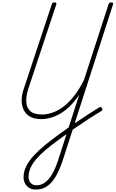

<svg xmlns="http://www.w3.org/2000/svg" viewBox="-20 -1034 947 1573"><path d="M275 519Q243 519 220.5 506Q198 493 185.5 469.5Q173 446 173 417Q173 373 194.5 329Q216 285 255 242.5Q294 200 346 157Q398 114 460 69Q534 15 599 -28.5Q664 -72 713.5 -104Q763 -136 791 -153Q800 -158 805.5 -157Q811 -156 816 -148Q820 -140 818.5 -134.5Q817 -129 810 -124Q767 -99 710 -62Q653 -25 588 20Q523 65 455 115Q400 155 355.5 192.5Q311 230 279.5 266.5Q248 303 231 339.5Q214 376 214 415Q214 445 231 464.5Q248 484 280 484Q319 484 351.5 459Q384 434 410 387.5Q436 341 456 279L629 -258Q593 -204 554.5 -166Q516 -128 476 -104.5Q436 -81 396 -69.5Q356 -58 319 -58Q261 -58 225.5 -79Q190 -100 173.5 -135Q157 -170 157.5 -213.5Q158 -257 174 -304L404 -998Q406 -1007 411.5 -1010.5Q417 -1014 427 -1014Q436 -1014 440 -1010.5Q444 -1007 441 -998L212 -307Q193 -249 195 -201Q197 -153 227.5 -124.5Q258 -96 325 -96Q368 -96 413.5 -112.5Q459 -129 503.5 -163Q548 -197 589.5 -251Q631 -305 668 -379L869 -998Q872 -1007 877 -1010.5Q882 -1014 891 -1014Q901 -1014 905 -1010.5Q909 -1007 906 -998L494 280Q476 334 455 377.5Q434 421 407.5 453Q381 485 348.5 502Q316 519 275 519Z"/></svg>

Font: Playwrite BE VLG Thin
Style: Regular
Weight: 250
Designer: Veronika Burian, José Scaglione
Foundry: TypeTogether
Version: Version 1.002